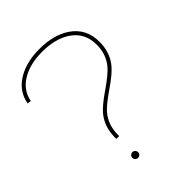

<svg xmlns="http://www.w3.org/2000/svg" viewBox="-204 -820 934 934"><g transform="rotate(-45 263.5 -353.0)"><path d="M209 -29.3Q214.8 -23.4 214.8 -15.1Q214.8 -7.3 209 -1.5Q203.1 4.4 195.3 4.4Q187 4.4 181.2 -1.5Q175.3 -7.3 175.3 -15.1Q175.3 -23.4 181.2 -29.3Q187 -35.2 195.3 -35.2Q203.1 -35.2 209 -29.3ZM185.5 -145.5Q185.5 -216.8 225.6 -267.1Q250.5 -297.9 314 -341.3Q378.9 -386.2 402.3 -413.6Q442.4 -460.9 442.4 -527.3Q442.4 -611.3 375 -654.3Q318.4 -690.9 229.5 -690.9Q153.3 -690.9 99.1 -662.1Q34.2 -627.4 21.5 -560.1L2.4 -563.5Q16.1 -638.2 86.4 -677.2Q146 -710 229.5 -710Q326.7 -710 389.2 -668.5Q461.9 -620.1 461.9 -527.3Q461.9 -456.5 421.9 -406.2Q397 -375 333.5 -331.5Q268.6 -287.1 245.1 -259.8Q205.1 -211.9 205.1 -145.5V-135.7H185.5Z"/></g></svg>

Font: Fortheenas_01
Style: Regular
Weight: 100
Designer: Situjuh Nazara
Version: Version 1.10 September 8, 2014